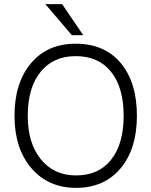

<svg xmlns="http://www.w3.org/2000/svg" viewBox="-20 -899 731 927"><path d="M641 -340Q641 -180 562 -86Q483 8 347 8Q213 8 131.5 -87Q50 -182 50 -340Q50 -499 129.5 -593.5Q209 -688 345 -688Q485 -688 563 -594.5Q641 -501 641 -340ZM114 -340Q114 -207 177.5 -129.5Q241 -52 347 -52Q457 -52 517 -128.5Q577 -205 577 -340Q577 -476 516.5 -552Q456 -628 345 -628Q237 -628 175.5 -551.5Q114 -475 114 -340ZM382 -729H327L199 -879H280Z"/></svg>

Font: Hind Guntur Light
Style: Regular
Weight: 300
Designer: Manushi Parikh, Hitesh Malaviya
Foundry: Indian Type Foundry
Version: Version 1.002;PS 1.0;hotconv 1.0.86;makeotf.lib2.5.63406; tt